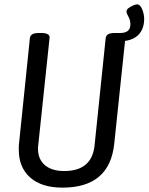

<svg xmlns="http://www.w3.org/2000/svg" viewBox="-20 -853 680 879"><path d="M266 6Q171 6 118.5 -40Q66 -86 66 -168Q66 -175 66 -181.5Q66 -188 67 -195L117 -680Q119 -691 128.5 -696.5Q138 -702 160 -702H168Q209 -702 207 -680L155 -188Q154 -184 154 -180Q154 -176 154 -172Q154 -124 185.5 -97Q217 -70 274 -70Q401 -70 413 -188L464 -680Q466 -691 475.5 -696.5Q485 -702 507 -702H515Q557 -702 554 -680L503 -195Q482 6 266 6ZM505 -664 509 -702H530Q577 -702 577 -741Q577 -761 568 -776.5Q559 -792 559 -801Q559 -809 568.5 -816Q578 -823 589.5 -828Q601 -833 607 -833Q622 -833 631 -810.5Q640 -788 640 -767Q640 -718 611 -691Q582 -664 526 -664Z"/></svg>

Font: Asap Condensed Condensed Regular
Style: Italic
Weight: 400
Width: 3
Italic angle: -6°
Designer: Pablo Cosgaya
Foundry: Omnibus-Type
Version: Version 3.001; ttfautohint (v1.8.4.7-5d5b)